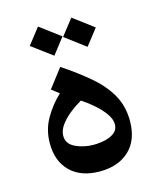

<svg xmlns="http://www.w3.org/2000/svg" viewBox="-93 -648 600 723"><g transform="rotate(-15 206.5 -286.5)"><path d="M283.7 -457.5 204.1 -517.1 252.9 -579.6 332.5 -520ZM154.3 -457.5 74.2 -517.1 123 -579.6 202.6 -520ZM207.5 7.8Q135.3 7.8 93.8 -32.2Q52.2 -72.3 52.2 -143.1Q52.2 -195.3 77.1 -238.8Q102.1 -282.2 137.7 -315.4L108.4 -337.9L164.6 -411.1Q225.1 -371.1 270.5 -332Q315.9 -293 340.8 -248.5Q365.7 -204.1 365.7 -147.5Q365.7 -73.2 323 -32.7Q280.3 7.8 207.5 7.8ZM108.4 -156.7Q108.4 -125.5 140.6 -110.4Q172.9 -95.2 210.9 -95.2Q232.4 -95.2 254.9 -100.1Q277.3 -105 292.5 -116.9Q307.6 -128.9 307.6 -149.4Q307.6 -168.9 292.5 -190.7Q277.3 -212.4 254.2 -232.7Q231 -252.9 207 -268.6Q183.6 -255.4 160.9 -237.3Q138.2 -219.2 123.3 -198.7Q108.4 -178.2 108.4 -156.7Z"/></g></svg>

Font: Markazi Text SemiBold
Style: Regular
Weight: 600
Designer: Borna Izadpanah (Arabic designer), Fiona Ross (Arabic design director) and Florian Runge (Latin designer)
Foundry: Borna Izadpanah and Florian Runge
Version: Version 1.001; ttfautohint (v1.8.3)